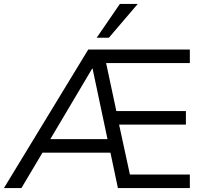

<svg xmlns="http://www.w3.org/2000/svg" viewBox="-36 -957 1037 977"><path d="M-16 0 413 -705H930V-636H504L556 -392H910V-323H570L625 -69H930V0H564L526 -180H180L73 0ZM433 -608 220 -249H511L435 -608ZM456 -765 574 -937H665L518 -765Z"/></svg>

Font: Nunito Sans
Style: Regular
Weight: 400
Designer: Vernon Adams
Foundry: Vernon Adams
Version: Version 3.101; ttfautohint (v1.8.4.7-5d5b);gftools[0.9.27]